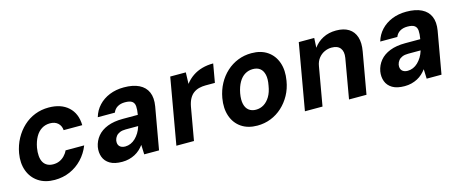

<svg xmlns="http://www.w3.org/2000/svg" viewBox="-37 -1001 3532 1476"><g transform="rotate(-15 1729.5 -263.0)"><path d="M264 12Q188 12 135.5 -23Q83 -58 60.5 -119Q38 -180 51 -257Q62 -319 90 -370.5Q118 -422 159 -460Q200 -498 251 -518Q302 -538 360 -538Q459 -538 516.5 -485.5Q574 -433 576 -340H428Q425 -376 401.5 -397Q378 -418 339 -418Q302 -418 272.5 -399.5Q243 -381 223.5 -346Q204 -311 195 -263Q189 -227 191.5 -198Q194 -169 205 -149Q216 -129 236 -118Q256 -107 284 -107Q311 -107 333 -116.5Q355 -126 373 -144Q391 -162 402 -186H550Q527 -127 484.5 -82Q442 -37 386 -12.5Q330 12 264 12Z M801 12Q740 12 704 -9.5Q668 -31 654.5 -67.5Q641 -104 648 -147Q657 -194 686.5 -230Q716 -266 767 -286Q818 -306 889 -306H1009Q1016 -347 1014 -373Q1012 -399 994.5 -412Q977 -425 938 -425Q903 -425 878.5 -410.5Q854 -396 843 -368H707Q722 -420 757.5 -458Q793 -496 844.5 -517Q896 -538 959 -538Q1032 -538 1079.5 -514.5Q1127 -491 1146.5 -446Q1166 -401 1155 -335L1096 0H978L975 -76Q961 -57 943 -40.5Q925 -24 903 -12.5Q881 -1 855.5 5.5Q830 12 801 12ZM854 -96Q876 -96 897 -105Q918 -114 935.5 -131Q953 -148 966.5 -170Q980 -192 988 -218L989 -222H890Q862 -222 843 -214Q824 -206 813 -192Q802 -178 798 -160Q793 -129 808.5 -112.5Q824 -96 854 -96Z M1234 0 1326 -526H1450L1447 -435Q1473 -469 1507 -492Q1541 -515 1582 -526.5Q1623 -538 1671 -538L1645 -390H1570Q1544 -390 1519.5 -384Q1495 -378 1475 -363.5Q1455 -349 1441 -324Q1427 -299 1420 -262L1374 0Z M1877 12Q1802 12 1750.5 -23Q1699 -58 1677.5 -120.5Q1656 -183 1670 -263Q1681 -324 1708 -374Q1735 -424 1775.5 -461Q1816 -498 1866.5 -518Q1917 -538 1974 -538Q2050 -538 2101 -503Q2152 -468 2173.5 -406Q2195 -344 2181 -263Q2171 -202 2143.5 -152Q2116 -102 2075.5 -65Q2035 -28 1984.5 -8Q1934 12 1877 12ZM1898 -109Q1932 -109 1960.5 -126.5Q1989 -144 2009.5 -178Q2030 -212 2038 -263Q2048 -314 2040 -348.5Q2032 -383 2010 -400Q1988 -417 1953 -417Q1919 -417 1890.5 -400Q1862 -383 1842 -348.5Q1822 -314 1812 -263Q1803 -212 1811 -178Q1819 -144 1841.5 -126.5Q1864 -109 1898 -109Z M2257 0 2349 -526H2472L2468 -449Q2497 -490 2543 -514Q2589 -538 2648 -538Q2709 -538 2748 -513.5Q2787 -489 2802 -442.5Q2817 -396 2805 -329L2747 0H2608L2663 -316Q2671 -365 2650 -392.5Q2629 -420 2581 -420Q2551 -420 2523.5 -407Q2496 -394 2476.5 -369Q2457 -344 2451 -308L2397 0Z M3049 12Q2988 12 2952 -9.5Q2916 -31 2902.5 -67.5Q2889 -104 2896 -147Q2905 -194 2934.5 -230Q2964 -266 3015 -286Q3066 -306 3137 -306H3257Q3264 -347 3262 -373Q3260 -399 3242.5 -412Q3225 -425 3186 -425Q3151 -425 3126.5 -410.5Q3102 -396 3091 -368H2955Q2970 -420 3005.5 -458Q3041 -496 3092.5 -517Q3144 -538 3207 -538Q3280 -538 3327.5 -514.5Q3375 -491 3394.5 -446Q3414 -401 3403 -335L3344 0H3226L3223 -76Q3209 -57 3191 -40.5Q3173 -24 3151 -12.5Q3129 -1 3103.5 5.5Q3078 12 3049 12ZM3102 -96Q3124 -96 3145 -105Q3166 -114 3183.5 -131Q3201 -148 3214.5 -170Q3228 -192 3236 -218L3237 -222H3138Q3110 -222 3091 -214Q3072 -206 3061 -192Q3050 -178 3046 -160Q3041 -129 3056.5 -112.5Q3072 -96 3102 -96Z"/></g></svg>

Font: DM Sans 9pt ExtraBold
Style: Italic
Weight: 800
Italic angle: -10°
Version: Version 4.004;gftools[0.9.30]